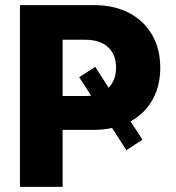

<svg xmlns="http://www.w3.org/2000/svg" viewBox="-20 -727 686 747"><path d="M402.8 -385.7Q431.6 -415.5 431.6 -463.9Q431.6 -514.6 400.4 -543.5Q369.1 -572.3 311.5 -572.3H223.6V-353.5H311.5Q323.7 -353.5 334.5 -355L288.1 -426.8L350.6 -466.8ZM57.6 -707H346.7Q424.8 -707 482.9 -676.3Q541 -645.5 572.3 -590.6Q603.5 -535.6 603.5 -463.9Q603.5 -393.1 573.5 -339.1Q543.5 -285.2 487.8 -254.9L534.2 -183.6L471.7 -142.6L416 -229Q381.8 -221.7 341.8 -221.7H223.6V0H57.6Z"/></svg>

Font: Pretendard Std ExtraBold
Style: Regular
Weight: 800
Designer: Base glyphs from Inter by Rasmus Andersson; Hangeul glyphs from Noto Sans CJK(Source Han Sans) by Jang Soo-young and Kan
Foundry: Kil Hyung-jin
Version: Version 1.309